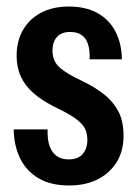

<svg xmlns="http://www.w3.org/2000/svg" viewBox="-20 -561 423 589"><path d="M192 8Q136 8 98.5 -14Q61 -36 42 -74.5Q23 -113 22 -164H126Q125 -132 132.5 -112Q140 -92 154.5 -82Q169 -72 190 -72Q220 -72 234 -89Q248 -106 248 -132Q248 -163 229.5 -182Q211 -201 174 -220L142 -236Q107 -254 82 -276Q57 -298 44 -326Q31 -354 31 -390Q31 -435 50.5 -469Q70 -503 106 -522Q142 -541 191 -541Q242 -541 278 -521.5Q314 -502 333.5 -465.5Q353 -429 354 -379H255Q256 -407 250 -425.5Q244 -444 230.5 -453.5Q217 -463 195 -463Q178 -463 166 -456.5Q154 -450 147.5 -437Q141 -424 141 -406Q141 -377 158 -359Q175 -341 211 -323L237 -310Q270 -294 298 -272.5Q326 -251 342.5 -220.5Q359 -190 359 -144Q359 -97 337.5 -63Q316 -29 279 -10.5Q242 8 192 8Z"/></svg>

Font: Hubot Sans Condensed SemiBold
Style: Regular
Weight: 600
Width: 3
Designer: Deni Anggara
Foundry: GitHub, Inc., Subsidiary of Microsoft Corporation
Version: Version 2.000